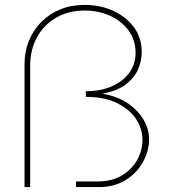

<svg xmlns="http://www.w3.org/2000/svg" viewBox="-20 -763 688 783"><path d="M80 0V-502Q80 -553 98 -597Q116 -641 149 -674Q182 -707 226.5 -725Q271 -743 325 -743Q389 -743 441.5 -719Q494 -695 526 -652Q558 -609 558 -551Q558 -513 542 -478Q526 -443 490.5 -417Q455 -391 397 -381Q461 -370 503 -340.5Q545 -311 566.5 -273Q588 -235 588 -196Q588 -147 563 -102Q538 -57 492 -28.5Q446 0 383 0H290V-23H377Q437 -23 478 -48Q519 -73 540 -112Q561 -151 561 -193Q561 -237 535.5 -276.5Q510 -316 459.5 -341.5Q409 -367 335 -368H330V-391H335Q395 -392 439.5 -412.5Q484 -433 508.5 -468Q533 -503 533 -547Q533 -600 504 -639Q475 -678 428 -699Q381 -720 325 -720Q261 -720 211 -692Q161 -664 132 -613Q103 -562 103 -493V0Z"/></svg>

Font: MuseoModerno SemiBold Thin
Style: Regular
Weight: 250
Version: Version 1.001